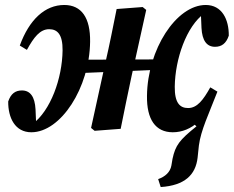

<svg xmlns="http://www.w3.org/2000/svg" viewBox="-20 -520 944 775"><path d="M628.7 235C725.4 228.7 769.6 186 777.6 116.5L782.8 67.4C790.5 6.4 823 -60.7 857.5 -149.9L832.6 -142.8L759.2 -22.9L773 -10C704.6 45 688.3 66 676.4 120.9L671.7 148.7C666.8 175 646.8 193 618.4 203L628.7 235ZM106.6 13.9C225.5 13.9 341.5 -165.9 343.7 -351.4C345.1 -448.1 309.1 -499.9 239.4 -499.9C162.1 -499.9 98.3 -441.6 59.9 -336.1L88.6 -318.7C116.4 -369.2 141.2 -402.1 178.4 -402.1C211.4 -402.1 233.3 -381.5 232.6 -316.3C231.1 -204.1 184.8 -73.2 109.9 -18.3L107.9 -15.4L121.5 -10.3L126.1 -14.6L123.4 -78.6C120.6 -129.9 101.9 -154.9 68.5 -154.9C42.1 -154.9 23.9 -142.1 13.1 -110.3C12.6 -44.4 40.7 13.9 106.6 13.9ZM305.5 -225.1 627.9 -238.7 628.6 -280.3 306.3 -278.9 305.5 -225.1ZM361.9 8 467.1 0C481.8 -72.4 495.9 -142.9 511.4 -214.3L570.2 -480L555.9 -491.6L450.8 -483.6C436.1 -411.2 422.5 -340.4 405.8 -269L347.6 -3.6L361.9 8ZM677 13.9C753.9 14.1 818.8 -45.9 857.5 -150.2L828.8 -167.4C800.7 -117.1 776.2 -83.9 739.2 -83.9C706.2 -83.9 684.7 -104.5 685.4 -170.1C686.8 -281.4 732.2 -413.8 805.1 -466.3L806.8 -471.3L794.6 -476.4L790.6 -471.4L793.3 -407.4C796 -356.1 814.5 -331.1 847.9 -331.1C874.2 -331.1 892.8 -344.2 903.5 -376C904.1 -441.6 876 -499.9 810.4 -499.9C691.4 -499.9 575.4 -320.1 573.3 -133.2C571.8 -37.9 607.8 13.6 677 13.9Z"/></svg>

Font: Source Serif 4 Variable
Style: Italic
Weight: 400
Italic angle: -12°
Designer: Frank Grießhammer
Foundry: Adobe Systems Incorporated
Version: Version 4.004;hotconv 1.0.116;makeotfexe 2.5.65601